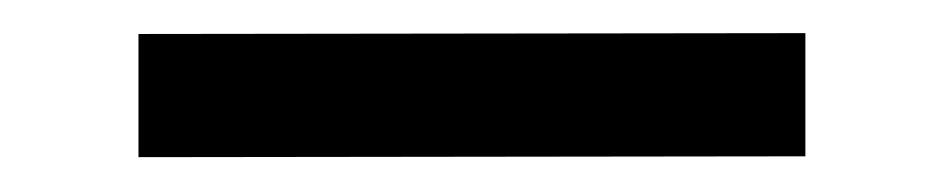

<svg xmlns="http://www.w3.org/2000/svg" viewBox="-20 26 558 113"><path d="M61.5 118.5V46L454 45.5V118Z"/></svg>

Font: Public Sans Thin
Style: Regular
Weight: 400
Version: Version 2.001